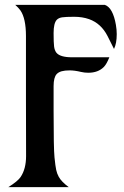

<svg xmlns="http://www.w3.org/2000/svg" viewBox="-20 -767 507 787"><path d="M199.7 -414.1V-313Q199.7 -157.7 203.4 -121.8Q207 -85.9 210.4 -70.3Q213.9 -54.7 220.7 -42.5Q231.4 -22.5 261.7 0H14.2Q52.7 -23.9 64.5 -41.5Q86.9 -74.7 86.9 -127.4Q86.4 -257.3 86.4 -362.8V-619.1Q86.4 -691.9 63.5 -724.6Q54.7 -736.3 42.5 -747.1H409.7Q442.9 -735.4 455.1 -665Q458.5 -645.5 458.5 -627Q458.5 -588.9 447.3 -566.4L420.9 -619.1Q394.5 -670.9 345.2 -688.5Q317.9 -698.2 283.7 -698.2Q249.5 -698.2 234.9 -696Q220.2 -693.8 212.4 -685.5Q199.7 -671.4 199.7 -631.6Q199.7 -591.8 201.7 -576.4Q203.6 -561 210.9 -551.3Q226.1 -532.2 274.9 -532.2H428.2Q417 -503.9 405.3 -492.2Q381.8 -468.8 341.8 -468.8Q326.2 -468.8 312 -472.2Q285.6 -478.5 265.6 -478.5Q245.6 -478.5 232.7 -474.9Q219.7 -471.2 212.4 -463.4Q199.7 -449.7 199.7 -414.1Z"/></svg>

Font: Amarante
Style: Regular
Weight: 400
Designer: Karolina Lach
Foundry: Sorkin Type Co.
Version: Version 1.001